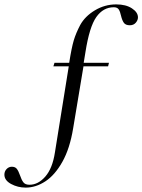

<svg xmlns="http://www.w3.org/2000/svg" viewBox="-198 -726 648 874"><path d="M117 -440Q128 -510 138 -543Q148 -576 167 -612Q189 -652 234 -679Q279 -706 331 -706Q375 -706 402.5 -688Q430 -670 430 -647Q430 -634 420 -622.5Q410 -611 393 -611Q374 -611 366 -622Q358 -633 353 -654Q349 -673 342.5 -683Q336 -693 320 -693Q272 -693 240.5 -648.5Q209 -604 191 -489L183 -440H298L294 -424H182L135 -142Q120 -50 86 10.5Q52 71 8.5 99.5Q-35 128 -81 128Q-117 128 -147.5 111.5Q-178 95 -178 69Q-178 54 -168 43.5Q-158 33 -144 33Q-129 33 -121.5 42.5Q-114 52 -107 72Q-100 93 -91.5 104Q-83 115 -64 115Q-24 115 8.5 77.5Q41 40 52 -32L115 -424H45L50 -440Z"/></svg>

Font: Libre Caslon Display
Style: Regular
Weight: 400
Designer: Pablo Impallari, Rodrigo Fuenzalida
Foundry: Pablo Impallari, Rodrigo Fuenzalida
Version: Version 1.100; ttfautohint (v1.6) -l 8 -r 50 -G 200 -x 14 -D